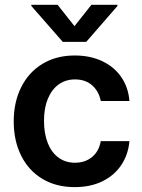

<svg xmlns="http://www.w3.org/2000/svg" viewBox="-20 -768 593 799"><path d="M37.1 -262.7Q37.1 -343.3 68.4 -405.5Q99.6 -467.8 157 -502.4Q214.4 -537.1 291 -537.1Q355 -537.1 405 -513.7Q455.1 -490.2 484.6 -447.3Q514.2 -404.3 518.6 -347.7H399.4Q391.6 -387.7 363.8 -412.6Q335.9 -437.5 292 -437.5Q253.4 -437.5 224.4 -416.7Q195.3 -396 179.2 -357.2Q163.1 -318.4 163.1 -265.6Q163.1 -211.4 179 -172.1Q194.8 -132.8 223.9 -111.8Q252.9 -90.8 292 -90.8Q334 -90.8 362.8 -114.3Q391.6 -137.7 399.4 -180.7H518.6Q513.7 -124.5 484.6 -81.1Q455.6 -37.6 405.8 -13.4Q356 10.7 291 10.7Q213.4 10.7 156 -23.9Q98.6 -58.6 67.9 -120.6Q37.1 -182.6 37.1 -262.7ZM290 -659.2 360.4 -748H468.8V-743.2L338.9 -593.8H241.2L110.4 -743.2V-748H219.7Z"/></svg>

Font: Pretendard SemiBold
Style: Regular
Weight: 600
Designer: Base glyphs from Inter by Rasmus Andersson; Hangeul glyphs from Noto Sans CJK(Source Han Sans) by Jang Soo-young and Kan
Foundry: Kil Hyung-jin
Version: Version 1.309